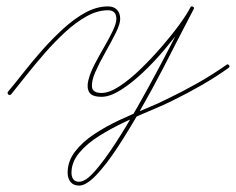

<svg xmlns="http://www.w3.org/2000/svg" viewBox="-20 -284 736 599"><path d="M5 2Q27 -24 54 -58.5Q81 -93 112.5 -128.5Q144 -164 178 -195Q212 -226 247 -245Q282 -264 317 -264Q335 -264 345 -253.5Q355 -243 355 -225Q355 -209 341 -181Q327 -153 308.5 -120.5Q290 -88 277.5 -59.5Q265 -31 267 -12.5Q269 6 297 6Q321 6 353 -15Q385 -36 419 -69Q453 -102 485 -139Q517 -176 540.5 -208.5Q564 -241 574 -261Q576 -266 582 -263Q587 -260 584 -255Q570 -229 544.5 -179Q519 -129 486.5 -66.5Q454 -4 418 59Q382 122 347 175.5Q312 229 280.5 262Q249 295 227 295Q209 295 200 283.5Q191 272 191 255Q191 219 214 189Q237 159 274 134.5Q311 110 353 90.5Q395 71 434.5 55Q474 39 501 25Q549 2 596 -24.5Q643 -51 687 -82Q691 -85 695 -80Q698 -76 693 -72Q652 -43 608.5 -18Q565 7 520 29Q495 42 455 58.5Q415 75 371.5 95.5Q328 116 289.5 140Q251 164 227 193Q203 222 203 255Q203 267 208.5 275Q214 283 227 283Q247 283 276 250Q305 217 339.5 164Q374 111 409.5 48.5Q445 -14 477.5 -75.5Q510 -137 535 -186.5Q560 -236 574 -261Q577 -266 582 -263Q587 -261 584 -255Q574 -234 549.5 -200.5Q525 -167 493 -129Q461 -91 425.5 -57.5Q390 -24 356.5 -3Q323 18 297 18Q267 18 258.5 4Q250 -10 255.5 -33Q261 -56 275 -83Q289 -110 305 -137.5Q321 -165 332 -188Q343 -211 343 -225Q343 -252 317 -252Q284 -252 250 -233Q216 -214 183 -183.5Q150 -153 119.5 -118Q89 -83 62 -49Q35 -15 15 10Q11 14 6 11Q2 7 5 2Z"/></svg>

Font: FRB American Cursive Guidelines Thin
Style: Italic
Weight: 100
Italic angle: -25°
Version: Version 2.0;Modular Font Editor K font №1